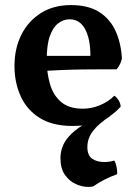

<svg xmlns="http://www.w3.org/2000/svg" viewBox="-20 -487 537 756"><path d="M327 249Q304 249 279 238Q254 227 236 202Q218 177 218 135Q218 114 225.5 92.5Q233 71 251.5 50Q270 29 303 7.5Q336 -14 388 -35L414 -30Q368 0 346 29Q324 58 324 92Q324 125 343 138Q362 151 391 151Q400 151 410.5 149.5Q421 148 430 145Q434 151 436.5 160Q439 169 440.5 179.5Q442 190 441 199Q416 208 392 220Q368 232 347 247Q342 248 337.5 248.5Q333 249 327 249ZM266 9Q187 9 136.5 -22.5Q86 -54 61.5 -108Q37 -162 37 -227Q37 -296 64 -350Q91 -404 141 -435.5Q191 -467 259 -467Q328 -467 371 -439.5Q414 -412 435.5 -364Q457 -316 460 -256Q454 -231 439 -214Q417 -214 381.5 -214Q346 -214 304 -213.5Q262 -213 218.5 -211Q175 -209 136 -207V-267H336Q336 -334 315 -372.5Q294 -411 254 -411Q230 -411 209.5 -395.5Q189 -380 176.5 -345.5Q164 -311 164 -252Q164 -201 176.5 -157Q189 -113 220 -86Q251 -59 306 -59Q340 -59 373 -72.5Q406 -86 430 -110Q439 -105 447 -92Q455 -79 455 -67Q419 -27 372.5 -9Q326 9 266 9Z"/></svg>

Font: Vollkorn SemiBold
Style: Regular
Weight: 600
Designer: Friedrich Althausen
Foundry: Friedrich Althausen
Version: Version 5.000